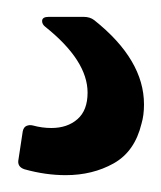

<svg xmlns="http://www.w3.org/2000/svg" viewBox="-20 -20 191 228"><path d="M19 129Q30 132 41 132Q60 132 72 121.5Q84 111 84 90Q84 52 34 12Q30 9 30 5Q30 0 38 0H79Q87 0 92 4Q151 51 151 104Q151 117 148 127Q140 160 115 174Q90 188 58 188Q34 188 9 181Q0 178 2 169L7 136Q8 131 11.5 129.5Q15 128 19 129Z"/></svg>

Font: BarlowMedium
Style: Regular
Weight: 500
Designer: Jeremy Tribby
Foundry: Tribby Type
Version: Version 1.422